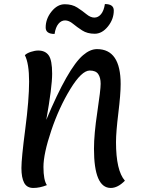

<svg xmlns="http://www.w3.org/2000/svg" viewBox="-20 -923 707 950"><path d="M460 -680Q577 -680 577 -507Q577 -457 565.5 -363Q554 -269 554 -220Q554 -79 598 -29Q563 7 528 7Q445 7 445 -187Q445 -259 461.5 -368.5Q478 -478 478 -508.5Q478 -539 466 -556.5Q454 -574 424 -574Q384 -574 328 -482.5Q272 -391 233.5 -276.5Q195 -162 195 -97Q195 -32 212 -7Q177 7 145 7Q113 7 99.5 -18.5Q86 -44 86 -91.5Q86 -139 105 -284.5Q124 -430 124 -519.5Q124 -609 103 -650Q113 -660 133 -666.5Q153 -673 169 -673Q204 -673 221 -649Q238 -625 238 -558.5Q238 -492 209 -330Q316 -586 391 -650Q426 -680 460 -680ZM543 -871Q543 -828 514 -792Q485 -756 448.5 -756Q412 -756 386.5 -772.5Q361 -789 341 -805.5Q321 -822 302 -822Q283 -822 269 -805Q255 -788 250 -755Q206 -755 206 -787Q206 -830 235 -866Q264 -902 300.5 -902Q337 -902 362.5 -885.5Q388 -869 408 -852.5Q428 -836 447 -836Q466 -836 480 -853Q494 -870 499 -903Q543 -903 543 -871Z"/></svg>

Font: Paprika
Style: Regular
Weight: 400
Designer: Eduardo Rodriguez Tunni
Foundry: Eduardo Rodriguez Tunni
Version: Version 1.001